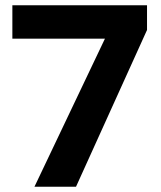

<svg xmlns="http://www.w3.org/2000/svg" viewBox="-20 -803 612 730"><path d="M111 -93 379 -656H27V-783H539V-689L269 -93Z"/></svg>

Font: Noto Sans Kannada UI
Style: Regular
Weight: 400
Designer: Jelle Bosma - Monotype Design Team
Foundry: Monotype Imaging Inc.
Version: Version 2.006